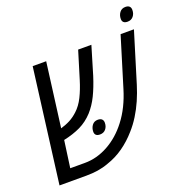

<svg xmlns="http://www.w3.org/2000/svg" viewBox="-134 -877 963 998"><g transform="rotate(-20 347.5 -377.5)"><path d="M26.9 0 107.9 -630.4H182.6L132.8 -248L114.3 -279.3Q119.1 -276.4 123.5 -275.1Q127.9 -273.9 131.3 -274.4Q165 -284.2 188.5 -296.6Q211.9 -309.1 232.9 -328.6Q259.8 -353 279.1 -391.6Q298.3 -430.2 313 -478.5L359.4 -630.4H432.6L386.2 -475.1Q367.7 -417 346.9 -374.5Q326.2 -332 296.9 -299.3Q264.6 -264.2 224.1 -244.6Q183.6 -225.1 128.9 -213.4Q123.5 -212.9 119.6 -212.9Q115.7 -212.9 111.1 -213.1Q106.4 -213.4 100.6 -214.8L135.3 -248.5L109.9 -64.9H190.9Q257.8 -64.9 320.6 -99.6Q383.3 -134.3 430.7 -196.3Q456.5 -229.5 476.6 -270.3Q496.6 -311 510.3 -356.4L594.2 -630.4H668L583.5 -354.5Q570.8 -313 553.7 -273.9Q536.6 -234.9 514.9 -200Q493.2 -165 467.3 -136.2Q432.1 -95.7 389.9 -65.9Q347.7 -36.1 298.8 -20Q270 -9.3 239.5 -4.6Q209 0 175.8 0ZM315.9 -176.8Q301.3 -176.8 294.2 -183.3Q287.1 -189.9 287.1 -201.7Q287.1 -222.2 298.3 -237.5Q309.6 -252.9 330.1 -252.9Q345.2 -252.9 352.5 -245.8Q359.9 -238.8 359.9 -226.1Q359.9 -205.1 348.1 -190.9Q336.4 -176.8 315.9 -176.8ZM650.9 -678.7Q636.7 -678.7 629.4 -685.1Q622.1 -691.4 622.1 -704.1Q622.1 -724.6 633.5 -739.7Q645 -754.9 665.5 -754.9Q680.2 -754.9 687.5 -748Q694.8 -741.2 694.8 -728Q694.8 -707 683.1 -692.9Q671.4 -678.7 650.9 -678.7Z"/></g></svg>

Font: Open Sans SemiCondensed
Style: Italic
Weight: 400
Width: 4
Italic angle: -12°
Designer: Monotype Design Team
Foundry: Monotype Imaging Inc.
Version: Version 3.000